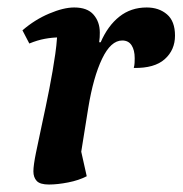

<svg xmlns="http://www.w3.org/2000/svg" viewBox="-20 -482 489 514"><path d="M111 12Q87.2 12 78.3 2.4Q69.4 -7.2 69.4 -23.3Q69.4 -39.1 76.2 -72.6Q82.9 -106.2 92.7 -150.9Q102.5 -195.6 112 -243.9Q121.5 -292.3 128 -337.6Q134.5 -383 133.4 -417.4L179.1 -374Q174.1 -377.3 162.7 -379.6Q151.4 -381.8 137.7 -381.8Q120.1 -381.8 100 -378.1Q80 -374.4 58.5 -365.5L40.1 -400.8Q73.3 -429.5 111.8 -445.7Q150.3 -462 178.6 -462Q213.9 -462 230.5 -442.7Q247.2 -423.4 247.2 -394.9Q247.2 -389 246.9 -382.6Q246.6 -376.3 245.5 -368.8H249.5Q268.7 -413.1 299.6 -437.5Q330.5 -462 372.7 -462Q405.5 -462 427 -443.6Q448.5 -425.3 448.5 -386.6Q448.5 -348.2 421.1 -323.7Q393.8 -299.1 338.1 -300.1Q340.1 -307.5 340.3 -314Q340.6 -320.4 340.6 -326.4Q340.6 -347.8 332.3 -360.7Q324 -373.6 307.2 -373.6Q276.7 -373.6 253.3 -324.7Q229.8 -275.7 216.3 -193.3L194.3 -56L189.1 -113.4L212.2 -10.2Q191.1 0.8 162.4 6.4Q133.7 12 111 12Z"/></svg>

Font: Petrona
Style: Italic
Weight: 400
Italic angle: -9°
Designer: Ringo R. Seeber
Foundry: Ringo R. Seeber
Version: Version 2.001; ttfautohint (v1.8.3)